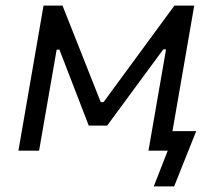

<svg xmlns="http://www.w3.org/2000/svg" viewBox="-20 -540 787 688"><path d="M46 0H120L183 -362H193L298 -90H364L565 -363H575L512 0H581L531 128H604L683 -70H598L676 -520H605L351 -174H341L204 -520H136Z"/></svg>

Font: Fixel Display
Style: Italic
Weight: 400
Italic angle: -10°
Designer: AlfaBravo + MacPaw
Foundry: Kyrylo Tkachov, Marchela Mozhyna, Serhii Makarenko, Maria Weinstein, Zakhar Kryvoshyya
Version: Version 1.210;Glyphs 3.2 (3217)